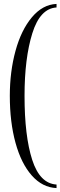

<svg xmlns="http://www.w3.org/2000/svg" viewBox="-20 -777 308 978"><path d="M30 -289Q30 -412 59 -518Q88 -624 142.5 -689Q197 -754 268 -757V-739Q184 -734 144.5 -607Q105 -480 105 -289Q105 -84 144 37Q183 158 268 163V181Q196 178 142 117Q88 56 59 -49.5Q30 -155 30 -289Z"/></svg>

Font: Viaoda Libre
Style: Regular
Weight: 400
Designer: Gydient
Version: Version 2.000